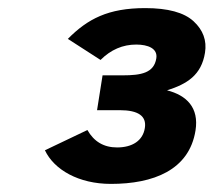

<svg xmlns="http://www.w3.org/2000/svg" viewBox="-20 -762 527 474"><path d="M392.4 -539C441.7 -554.6 477.3 -576.5 486.1 -632C490.9 -662 481.4 -687.8 457.9 -709.5C434.3 -731.2 394.5 -742 338.5 -742C247.1 -742 196.4 -715.4 147.5 -666L228.2 -614C253.6 -639.3 282.9 -652 316.3 -652C345.1 -652 369.8 -642.4 365.9 -618C360.2 -581.9 328.6 -576 283.2 -576H233.2L219.6 -490H275.6C321.6 -490 342.3 -475.3 337.6 -446C332.7 -414.5 306.4 -398 269 -398C236.4 -398 212 -412.3 195.8 -441L90.9 -391C113.5 -343.1 174 -308 253.8 -308C358.1 -308 447.1 -341.7 462.7 -440C471.6 -496.2 440.8 -526.7 392.4 -539Z"/></svg>

Font: Fog Sans
Style: It
Weight: 700
Foundry: Intel Corporation
Version: Version 1.00